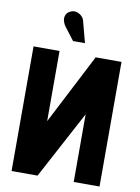

<svg xmlns="http://www.w3.org/2000/svg" viewBox="-100 -996 776 1062"><g transform="rotate(10 288.5 -465.0)"><path d="M287 -884Q284 -900 271 -912.5Q258 -925 240.5 -929Q223 -933 205 -923Q188 -914 183 -898.5Q178 -883 182.5 -867Q187 -851 196 -839L251 -767H318ZM41 -700V0H187L390 -380V0H535V-700H390L187 -306V-700Z"/></g></svg>

Font: Advent Pro ExtraBold
Style: Regular
Weight: 800
Designer: VivaRado, Andreas Kalpakidis
Foundry: VivaRado, Andreas Kalpakidis
Version: Version 3.000